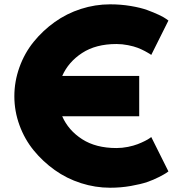

<svg xmlns="http://www.w3.org/2000/svg" viewBox="-20 -860 846 895"><path d="M493.2 -839.8Q543.5 -839.8 589.8 -832Q636.2 -824.2 666.7 -813Q697.3 -801.8 720.5 -790.8Q743.7 -779.8 754.4 -772L765.1 -764.2L685.1 -604Q682.1 -606 677.2 -609.4Q672.4 -612.8 655.8 -621.6Q639.2 -630.4 621.6 -637.2Q604 -644 576.9 -649.4Q549.8 -654.8 522.9 -654.8Q426.8 -654.8 362.8 -613Q298.8 -571.3 270 -505.9H628.9V-317.9H270Q298.8 -252.4 362.8 -211.2Q426.8 -169.9 522.9 -169.9Q549.8 -169.9 576.4 -175.3Q603 -180.7 621.8 -188Q640.6 -195.3 655.5 -202.9Q670.4 -210.4 677.7 -215.8L685.1 -221.2L765.1 -61Q761.2 -58.1 753.9 -53Q746.6 -47.9 720.9 -34.7Q695.3 -21.5 666.3 -11.5Q637.2 -1.5 590.3 6.8Q543.5 15.1 493.2 15.1Q424.3 15.1 357.4 -6.3Q290.5 -27.8 235.1 -67.4Q179.7 -106.9 137.2 -158.9Q94.7 -210.9 70.8 -276.4Q46.9 -341.8 46.9 -411.1Q46.9 -480.5 70.6 -546.4Q94.2 -612.3 136.7 -664.8Q179.2 -717.3 234.9 -757.1Q290.5 -796.9 357.2 -818.4Q423.8 -839.8 493.2 -839.8Z"/></svg>

Font: Hussar Preview
Style: Bold
Weight: 700
Foundry: Cannot Into Space Fonts, PlusOne Fonts
Version: Version 2.29RC2 "Millennial"